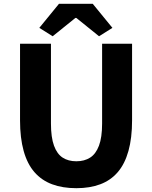

<svg xmlns="http://www.w3.org/2000/svg" viewBox="-20 -972 795 1006"><path d="M380 14Q308 14 253 -6.5Q198 -27 160.5 -70Q123 -113 104 -181Q85 -249 85 -341V-743H247V-325Q247 -252 263 -208.5Q279 -165 308.5 -146Q338 -127 380 -127Q422 -127 452 -146Q482 -165 498.5 -208.5Q515 -252 515 -325V-743H672V-341Q672 -249 653 -181Q634 -113 597 -70Q560 -27 505.5 -6.5Q451 14 380 14ZM256 -782 186 -826 289 -952H466L569 -826L499 -782L380 -878H375Z"/></svg>

Font: Noto Sans KR Thin ExtraBold
Style: Regular
Weight: 800
Version: Version 2.004-H2;hotconv 1.0.118;makeotfexe 2.5.65603